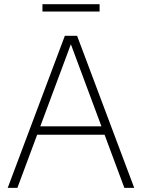

<svg xmlns="http://www.w3.org/2000/svg" viewBox="-20 -914 690 934"><path d="M17.5 0 295.5 -740H355L633 0H585L318.5 -715.5H331L64.5 0ZM144.5 -258.5 157 -299.5H493.5L505.5 -258.5ZM186.5 -858V-893.5H464.5V-858Z"/></svg>

Font: Encode Sans SC ExtraLight
Style: Regular
Weight: 250
Designer: Multiple Designers
Foundry: Impallari Type
Version: Version 3.002